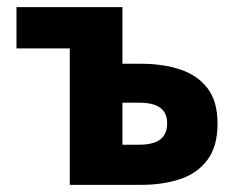

<svg xmlns="http://www.w3.org/2000/svg" viewBox="-20 -516 663 536"><path d="M174.8 0V-380.8H26V-496.1H321.8V-338H374.7Q434.8 -338 483.1 -322Q531.3 -306 559.3 -269.7Q587.3 -233.3 587.3 -170.8Q587.3 -107.5 559.3 -69.9Q531.3 -32.2 483.1 -16.1Q434.8 0 374.7 0ZM321.8 -112H368Q408.3 -112 427.4 -126.8Q446.6 -141.5 446.6 -171.7Q446.6 -201 427.4 -215.1Q408.3 -229.3 368 -229.3H321.8Z"/></svg>

Font: Source Sans 3 Variable
Style: Regular
Weight: 200
Designer: Paul D. Hunt
Foundry: Adobe Systems Incorporated
Version: Version 3.026